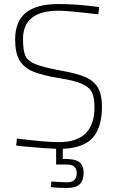

<svg xmlns="http://www.w3.org/2000/svg" viewBox="-20 -730 581 951"><path d="M291 7V57Q348 56 371 71.5Q394 87 394 126Q394 164 374.5 182.5Q355 201 313 201Q267 201 243 198L232 197L234 169Q294 173 312 173Q360 173 360 127Q360 85 312 85H258V7Q213 6 96 -5L60 -9L64 -44Q202 -26 272 -26Q448 -26 448 -199Q448 -247 435 -273Q422 -299 385.5 -315Q349 -331 273 -343Q188 -357 143 -376Q98 -395 76.5 -431.5Q55 -468 55 -535Q55 -623 107.5 -666.5Q160 -710 272 -710Q360 -710 471 -695L467 -659Q316 -677 271 -677Q94 -677 94 -537Q94 -480 105.5 -454Q117 -428 155 -412.5Q193 -397 283 -380Q359 -367 402 -348.5Q445 -330 465 -295.5Q485 -261 485 -203Q485 -99 439.5 -48Q394 3 291 7Z"/></svg>

Font: Cairo ExtraLight
Style: Regular
Weight: 250
Designer: Mohamed Gaber, the designers of Titillium
Foundry: Kief Type Foundry
Version: Version 2.009; ttfautohint (v1.5.33-1714) -l 8 -r 50 -G 200 